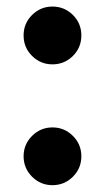

<svg xmlns="http://www.w3.org/2000/svg" viewBox="-20 -542 315 577"><path d="M76.4 -373.9Q50.9 -399.1 50.9 -435.5Q50.9 -471.8 76.4 -497Q101.8 -522.3 137.7 -522.3Q173.6 -522.3 199.1 -497Q224.5 -471.8 224.5 -435.5Q224.5 -399.1 199.1 -373.9Q173.6 -348.6 137.7 -348.6Q101.8 -348.6 76.4 -373.9ZM199.1 -10.9Q173.6 14.5 137.7 14.5Q101.8 14.5 76.4 -10.9Q50.9 -36.4 50.9 -72.3Q50.9 -108.2 76.4 -133.6Q101.8 -159.1 137.7 -159.1Q173.6 -159.1 199.1 -133.6Q224.5 -108.2 224.5 -72.3Q224.5 -36.4 199.1 -10.9Z"/></svg>

Font: Spartan MB
Style: Bold
Weight: 700
Designer: Matt Bailey, Mirko Velimirovic
Foundry: Matt Bailey
Version: Version 1.005